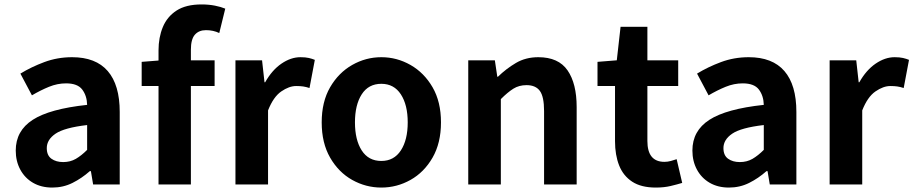

<svg xmlns="http://www.w3.org/2000/svg" viewBox="-20 -832 4120 866"><path d="M216 14Q166 14 129 -7.5Q92 -29 71.5 -67Q51 -105 51 -153Q51 -242 127.5 -291.5Q204 -341 373 -359Q372 -400 351 -428Q330 -456 278 -456Q239 -456 201 -440.5Q163 -425 124 -402L72 -500Q121 -530 180 -552Q239 -574 305 -574Q412 -574 466 -511.5Q520 -449 520 -327V0H400L390 -60H385Q349 -28 307 -7Q265 14 216 14ZM265 -101Q297 -101 322 -115.5Q347 -130 373 -156V-268Q270 -256 230.5 -229Q191 -202 191 -164Q191 -131 212 -116Q233 -101 265 -101Z M619 -444V-553L695 -559V-605Q695 -663 714.5 -710Q734 -757 776.5 -784.5Q819 -812 889 -812Q922 -812 949.5 -806.5Q977 -801 996 -793L969 -683Q942 -696 909 -696Q877 -696 859 -675.5Q841 -655 841 -608V-560H948V-444H841V0H695V-444Z M1042 0V-560H1162L1173 -461H1176Q1207 -516 1249.5 -545Q1292 -574 1335 -574Q1358 -574 1373 -570.5Q1388 -567 1400 -562L1376 -435Q1361 -440 1347.5 -442Q1334 -444 1316 -444Q1284 -444 1248.5 -419.5Q1213 -395 1189 -334V0Z M1700 14Q1630 14 1568.5 -20.5Q1507 -55 1469 -121Q1431 -187 1431 -280Q1431 -373 1469 -438.5Q1507 -504 1568.5 -539Q1630 -574 1700 -574Q1770 -574 1831.5 -539Q1893 -504 1931 -438.5Q1969 -373 1969 -280Q1969 -187 1931 -121Q1893 -55 1831.5 -20.5Q1770 14 1700 14ZM1700 -106Q1757 -106 1788 -153.5Q1819 -201 1819 -280Q1819 -359 1788 -406.5Q1757 -454 1700 -454Q1642 -454 1611.5 -406.5Q1581 -359 1581 -280Q1581 -201 1611.5 -153.5Q1642 -106 1700 -106Z M2092 0V-560H2212L2223 -486H2226Q2263 -522 2307 -548Q2351 -574 2408 -574Q2499 -574 2540 -514.5Q2581 -455 2581 -349V0H2434V-331Q2434 -396 2415 -422Q2396 -448 2355 -448Q2321 -448 2295.5 -432Q2270 -416 2239 -385V0Z M2938 14Q2872 14 2831.5 -12.5Q2791 -39 2772.5 -86Q2754 -133 2754 -195V-444H2675V-553L2762 -560L2779 -711H2900V-560H3039V-444H2900V-196Q2900 -102 2977 -102Q2991 -102 3006 -106Q3021 -110 3032 -114L3057 -7Q3034 0 3004.5 7Q2975 14 2938 14Z M3268 14Q3218 14 3181 -7.5Q3144 -29 3123.5 -67Q3103 -105 3103 -153Q3103 -242 3179.5 -291.5Q3256 -341 3425 -359Q3424 -400 3403 -428Q3382 -456 3330 -456Q3291 -456 3253 -440.5Q3215 -425 3176 -402L3124 -500Q3173 -530 3232 -552Q3291 -574 3357 -574Q3464 -574 3518 -511.5Q3572 -449 3572 -327V0H3452L3442 -60H3437Q3401 -28 3359 -7Q3317 14 3268 14ZM3317 -101Q3349 -101 3374 -115.5Q3399 -130 3425 -156V-268Q3322 -256 3282.5 -229Q3243 -202 3243 -164Q3243 -131 3264 -116Q3285 -101 3317 -101Z M3722 0V-560H3842L3853 -461H3856Q3887 -516 3929.5 -545Q3972 -574 4015 -574Q4038 -574 4053 -570.5Q4068 -567 4080 -562L4056 -435Q4041 -440 4027.5 -442Q4014 -444 3996 -444Q3964 -444 3928.5 -419.5Q3893 -395 3869 -334V0Z"/></svg>

Font: Source Han Sans TC
Style: Bold
Weight: 700
Designer: Ryoko NISHIZUKA Ë•øÂ°öÊ∂ºÂ≠ê (kana, bopomofo & ideographs); Paul D. Hunt (Latin, Greek & Cyrillic); Sandoll Communicatio
Foundry: Adobe
Version: Version 2.004;hotconv 1.0.118;makeotfexe 2.5.65603